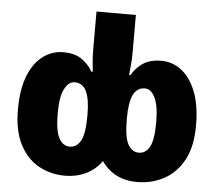

<svg xmlns="http://www.w3.org/2000/svg" viewBox="-54 -820 1009 889"><g transform="rotate(5 451.0 -375.0)"><path d="M280 10Q211 10 155.5 -21.5Q100 -53 68 -116.5Q36 -180 36 -276Q36 -370 60.5 -432.5Q85 -495 127.5 -527Q170 -559 223 -559Q278 -559 310.5 -535Q343 -511 359 -481H366Q364 -500 361.5 -526.5Q359 -553 359 -586V-760H542V-586Q542 -552 539 -525.5Q536 -499 535 -481H542Q558 -512 591 -535.5Q624 -559 679 -559Q730 -559 772 -527Q814 -495 839 -431.5Q864 -368 864 -274Q864 -176 830 -113.5Q796 -51 739 -20.5Q682 10 614 10Q507 10 449 -73Q420 -32 376 -11Q332 10 280 10ZM290 -126Q322 -126 340.5 -159Q359 -192 359 -278Q359 -354 341.5 -389.5Q324 -425 287 -425Q259 -425 240 -388.5Q221 -352 221 -276Q221 -194 239.5 -160Q258 -126 290 -126ZM611 -126Q643 -126 661 -159Q679 -192 679 -274Q679 -350 660.5 -387.5Q642 -425 614 -425Q577 -425 559.5 -389.5Q542 -354 542 -278Q542 -192 560.5 -159Q579 -126 611 -126Z"/></g></svg>

Font: Noto Sans Disp ExtBd
Style: Regular
Weight: 800
Designer: Monotype Design Team
Foundry: Monotype Imaging Inc.
Version: Version 2.000;GOOG;noto-source:20170915:90ef993387c0; ttfaut